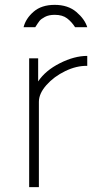

<svg xmlns="http://www.w3.org/2000/svg" viewBox="-20 -770 414 790"><path d="M100 -530H137V-435Q167 -480 226.5 -510Q286 -540 339 -540V-499Q295 -500 248.5 -477.5Q202 -455 171 -420Q140 -385 140 -351V0H100ZM289 -658Q275 -680 256 -694.5Q237 -709 205 -709Q181 -709 165 -700.5Q149 -692 143 -684.5Q137 -677 125 -658H77Q86 -694 118.5 -722Q151 -750 205 -750Q260 -750 294.5 -720.5Q329 -691 339 -658Z"/></svg>

Font: Morrison Thin
Style: Regular
Weight: 100
Designer: Pablo Impallari, Rodrigo Fuenzalida (Modified by Dan O. Williams)
Version: Version 0.03;June 6, 2019;FontCreator 11.5.0.2425 64-bit; tt